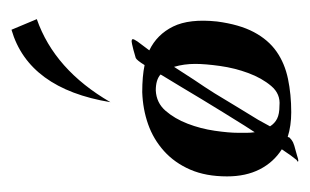

<svg xmlns="http://www.w3.org/2000/svg" viewBox="-120 -388 527 326"><g transform="rotate(-90 143.0 -225.5)"><path d="M239 -263Q239 -261 235 -255L220 -235Q247 -222 260.5 -194.5Q274 -167 269 -120Q264 -82 251 -57.5Q238 -33 218 -19Q198 -5 171.5 0.5Q145 6 115 6Q92 6 73 0L72 3Q68 7 64 9Q60 11 48 14L41 16Q35 18 33 18Q31 18 31 17L34 15Q40 8 52 -10Q30 -24 18 -47.5Q6 -71 6 -103Q6 -139 17.5 -165.5Q29 -192 49 -210Q69 -228 94.5 -237Q120 -246 149 -247Q176 -247 195 -243Q203 -256 207 -258Q210 -259 221 -262Q233 -265 235 -265Q239 -265 239 -263ZM126 -14Q146 -12 159.5 -28Q173 -44 181.5 -67Q190 -90 193.5 -115Q197 -140 197 -157Q197 -176 192 -193L170 -159Q157 -140 147 -124Q140 -112 124 -86Q110 -63 102 -50L91 -30Q96 -22 104 -18Q112 -14 126 -14ZM80 -84Q80 -76 80 -69.5Q80 -63 81 -56Q86 -64 92 -73L115 -110L137 -146L158 -181L178 -214L179 -216Q170 -224 152 -224Q131 -223 117.5 -207.5Q104 -192 95.5 -170Q87 -148 83.5 -124Q80 -100 80 -84ZM255 -469 273 -426Q187 -396 132 -301Q155 -440 255 -469Z"/></g></svg>

Font: Lucien Schoenschriftv CAT
Style: Regular
Weight: 400
Designer: Lucian Bernhard 1928
Foundry: CAT-Fonts Peter Wiegel
Version: Version 1.000